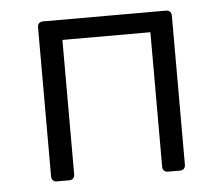

<svg xmlns="http://www.w3.org/2000/svg" viewBox="-41 -505 638 550"><g transform="rotate(-5 278.5 -230.0)"><path d="M85.9 -444.3V-15.6C85.9 -5.9 91.8 0 101.6 0H136.7C146.5 0 152.3 -5.9 152.3 -15.6V-402.3H405.3V-15.6C405.3 -5.9 411.1 0 420.9 0H455.1C464.8 0 470.7 -5.9 470.7 -15.6V-444.3C470.7 -454.1 464.8 -460 455.1 -460H101.6C91.8 -460 85.9 -454.1 85.9 -444.3Z"/></g></svg>

Font: Ed Sans Neue Light
Style: Regular
Weight: 300
Designer: Stephen Hutchings
Version: Version 1.004;PS 001.004;hotconv 1.0.88;makeotf.lib2.5.64775